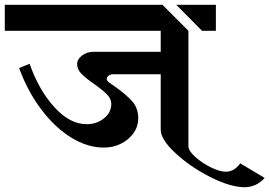

<svg xmlns="http://www.w3.org/2000/svg" viewBox="-34 -709 1128 804"><path d="M755 -580V-97Q755 -78 783 -52.5Q811 -27 848.5 -8.5Q886 10 912 10Q947 10 972 -25L1074 36Q1058 55 1036 65Q1014 75 991 75Q931 75 847 32.5Q763 -10 701 -67.5Q639 -125 639 -166V-398H439Q428 -398 420.5 -392Q413 -386 413 -378Q413 -372 421.5 -365Q430 -358 448 -346Q492 -315 518.5 -286Q545 -257 545 -213Q545 -180 525.5 -152Q506 -124 473 -107.5Q440 -91 401 -91Q332 -91 264 -133Q196 -175 139 -250.5Q82 -326 46 -424L90 -442Q128 -333 193 -261Q258 -189 329 -189Q371 -189 401.5 -213.5Q432 -238 432 -274Q432 -295 414.5 -313Q397 -331 362 -356Q326 -381 307.5 -399.5Q289 -418 289 -441Q289 -461 309.5 -476.5Q330 -492 357 -492H639V-580H-14V-689H646ZM870 -580H812L704 -689H870Z"/></svg>

Font: Amita
Style: Bold
Weight: 700
Designer: Eduardo Rodriguez Tunni, Modular Infotech, Brian J. Bonislawsky
Foundry: Eduardo Rodriguez Tunni, Modular Infotech, Brian J. Bonislawsky
Version: Version 1.003